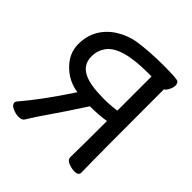

<svg xmlns="http://www.w3.org/2000/svg" viewBox="-200 -864 1033 1033"><g transform="rotate(45 316.5 -347.0)"><path d="M355 -366Q404 -366 453 -373V-633H424Q222 -633 171 -557Q148 -524 148 -482Q148 -426 191 -398Q234 -370 324 -367ZM101 27Q79 27 54.5 16Q30 5 30 -14L34 -23Q125 -129 231 -291Q156 -302 103.5 -355.5Q51 -409 51 -476Q51 -541 79.5 -589Q108 -637 157.5 -667.5Q207 -698 263 -708Q350 -721 458 -721Q562 -721 570.5 -712.5Q579 -704 579 -688Q579 -673 568 -652.5Q557 -632 549 -632Q549 -106 552 0Q552 22 521 22Q500 22 475.5 12.5Q451 3 451 -18Q453 -107 453 -294Q403 -285 332 -285Q253 -163 207 -97.5Q161 -32 136 11Q127 27 101 27Z"/></g></svg>

Font: LXGW ZhenKai
Style: Regular
Weight: 400
Designer: LXGW / Fontworks Inc.
Foundry: LXGW / Fontworks Inc.
Version: Version 0.800;June 8, 2025